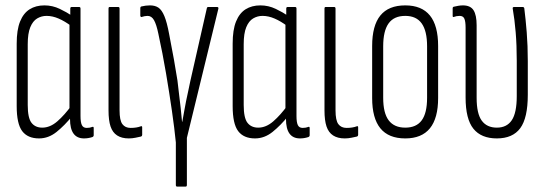

<svg xmlns="http://www.w3.org/2000/svg" viewBox="-20 -508 2030 713"><path d="M125 6Q83 6 62.5 -21Q42 -48 42 -114V-346Q42 -397 54.5 -428Q67 -459 90 -473.5Q113 -488 145 -488Q175 -488 202 -475Q229 -462 248 -449L245 -411Q221 -429 198 -439Q175 -449 153 -449Q134 -449 118 -439.5Q102 -430 92.5 -407Q83 -384 83 -344V-118Q83 -70 97 -52Q111 -34 137 -34Q166 -34 193 -57.5Q220 -81 246 -117L249 -78Q220 -42 190 -18Q160 6 125 6ZM292 6Q240 6 240 -66V-90L238 -94V-424L241 -439V-476Q241 -482 246 -482H274Q279 -482 279 -476V-77Q279 -54 284 -43.5Q289 -33 302 -33Q308 -33 313.5 -34Q319 -35 324 -37Q328 -38 328 -32V-6Q328 -1 323 1Q308 6 292 6Z M458 6Q432 6 415 -5Q398 -16 390.5 -38.5Q383 -61 383 -98V-476Q383 -482 387 -482H419Q424 -482 424 -476V-98Q424 -61 434.5 -47Q445 -33 465 -33Q476 -33 485.5 -34.5Q495 -36 503 -39Q508 -41 508 -35V-7Q508 -3 504 -1Q495 1 483 3.5Q471 6 458 6Z M638 185Q633 185 633 179V21Q628 -30 618.5 -96Q609 -162 596.5 -236Q584 -310 568 -383Q561 -417 552 -433Q543 -449 528 -449Q518 -449 506 -445Q504 -444 502.5 -446Q501 -448 501 -450V-477Q501 -483 505 -484Q513 -486 521 -487Q529 -488 537 -488Q556 -488 568.5 -479.5Q581 -471 590.5 -448Q600 -425 608 -382Q619 -326 626 -286.5Q633 -247 639 -209Q642 -183 645 -157.5Q648 -132 651 -107Q654 -82 656 -56H657Q661 -76 664 -95Q667 -114 671 -132.5Q675 -151 679 -170Q683 -189 687 -208L748 -477Q749 -482 753 -482H786Q792 -482 791 -476L674 4V179Q674 185 669 185Z M927 6Q885 6 864.5 -21Q844 -48 844 -114V-346Q844 -397 856.5 -428Q869 -459 892 -473.5Q915 -488 947 -488Q977 -488 1004 -475Q1031 -462 1050 -449L1047 -411Q1023 -429 1000 -439Q977 -449 955 -449Q936 -449 920 -439.5Q904 -430 894.5 -407Q885 -384 885 -344V-118Q885 -70 899 -52Q913 -34 939 -34Q968 -34 995 -57.5Q1022 -81 1048 -117L1051 -78Q1022 -42 992 -18Q962 6 927 6ZM1094 6Q1042 6 1042 -66V-90L1040 -94V-424L1043 -439V-476Q1043 -482 1048 -482H1076Q1081 -482 1081 -476V-77Q1081 -54 1086 -43.5Q1091 -33 1104 -33Q1110 -33 1115.5 -34Q1121 -35 1126 -37Q1130 -38 1130 -32V-6Q1130 -1 1125 1Q1110 6 1094 6Z M1260 6Q1234 6 1217 -5Q1200 -16 1192.5 -38.5Q1185 -61 1185 -98V-476Q1185 -482 1189 -482H1221Q1226 -482 1226 -476V-98Q1226 -61 1236.5 -47Q1247 -33 1267 -33Q1278 -33 1287.5 -34.5Q1297 -36 1305 -39Q1310 -41 1310 -35V-7Q1310 -3 1306 -1Q1297 1 1285 3.5Q1273 6 1260 6Z M1485 6Q1423 6 1392.5 -31.5Q1362 -69 1362 -144V-337Q1362 -413 1392.5 -450.5Q1423 -488 1485 -488Q1546 -488 1576.5 -450.5Q1607 -413 1607 -337V-144Q1607 -69 1576.5 -31.5Q1546 6 1485 6ZM1485 -34Q1526 -34 1546 -61Q1566 -88 1566 -145V-336Q1566 -393 1546 -421Q1526 -449 1485 -449Q1443 -449 1423 -421Q1403 -393 1403 -336V-145Q1403 -88 1423.5 -61Q1444 -34 1485 -34Z M1825 6Q1767 6 1738 -30Q1709 -66 1709 -146V-405Q1709 -428 1704.5 -438.5Q1700 -449 1687 -449Q1681 -449 1675.5 -448Q1670 -447 1665 -445Q1661 -444 1661 -449V-477Q1661 -482 1665 -483Q1673 -485 1682 -486.5Q1691 -488 1699 -488Q1727 -488 1738.5 -470Q1750 -452 1750 -414V-145Q1750 -86 1769 -60Q1788 -34 1825 -34Q1862 -34 1880.5 -61.5Q1899 -89 1899 -151V-282Q1899 -340 1895 -388Q1891 -436 1884 -476Q1883 -482 1889 -482H1921Q1926 -482 1927 -477Q1932 -438 1936 -388Q1940 -338 1940 -281V-156Q1940 -70 1912 -32Q1884 6 1825 6Z"/></svg>

Font: Sofia Sans Extra Condensed Light
Style: Regular
Weight: 300
Designer: Botio Nikoltchev, Ani Petrova
Foundry: lettersoup
Version: Version 4.101